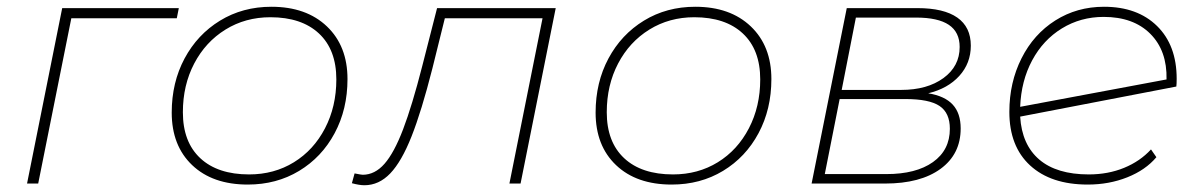

<svg xmlns="http://www.w3.org/2000/svg" viewBox="-20 -543 3547 568"><path d="M503 -489H191L93 0H60L164 -519H509Z M488 -210Q488 -299 526 -370Q564 -441 631 -482Q698 -523 783 -523Q886 -523 947 -465Q1008 -407 1008 -309Q1008 -220 970 -149Q932 -78 865 -37.5Q798 3 713 3Q609 3 548.5 -54.5Q488 -112 488 -210ZM975 -308Q975 -396 923.5 -444Q872 -492 780 -492Q706 -492 647 -455.5Q588 -419 554.5 -355Q521 -291 521 -211Q521 -123 572.5 -75Q624 -27 717 -27Q791 -27 849.5 -63Q908 -99 941.5 -163.5Q975 -228 975 -308Z M1624 -519 1520 0H1487L1585 -489H1296L1259 -340Q1227 -214 1197.5 -139.5Q1168 -65 1134.5 -30Q1101 5 1058 5Q1043 5 1021 -1L1029 -30Q1049 -26 1053 -26Q1089 -26 1117.5 -58.5Q1146 -91 1172.5 -160.5Q1199 -230 1229 -347L1273 -519Z M1742 -210Q1742 -299 1780 -370Q1818 -441 1885 -482Q1952 -523 2037 -523Q2140 -523 2201 -465Q2262 -407 2262 -309Q2262 -220 2224 -149Q2186 -78 2119 -37.5Q2052 3 1967 3Q1863 3 1802.5 -54.5Q1742 -112 1742 -210ZM2229 -308Q2229 -396 2177.5 -444Q2126 -492 2034 -492Q1960 -492 1901 -455.5Q1842 -419 1808.5 -355Q1775 -291 1775 -211Q1775 -123 1826.5 -75Q1878 -27 1971 -27Q2045 -27 2103.5 -63Q2162 -99 2195.5 -163.5Q2229 -228 2229 -308Z M2822 -163Q2822 -87 2762.5 -43.5Q2703 0 2598 0H2381L2485 -519H2694Q2772 -519 2812 -491Q2852 -463 2852 -408Q2852 -356 2818 -318.5Q2784 -281 2726 -267Q2775 -259 2798.5 -233.5Q2822 -208 2822 -163ZM2470 -277H2646Q2723 -277 2771 -312Q2819 -347 2819 -404Q2819 -448 2787 -469.5Q2755 -491 2690 -491H2512ZM2790 -162Q2790 -209 2759.5 -229.5Q2729 -250 2658 -250H2464L2420 -28H2602Q2690 -28 2740 -63.5Q2790 -99 2790 -162Z M3461 -310Q3461 -295 3460 -287L2998 -198Q3003 -115 3054.5 -71Q3106 -27 3201 -27Q3258 -27 3305.5 -46.5Q3353 -66 3385 -101L3401 -78Q3369 -40 3315 -18.5Q3261 3 3198 3Q3089 3 3027.5 -53.5Q2966 -110 2966 -212Q2966 -299 3002 -370.5Q3038 -442 3102 -482.5Q3166 -523 3246 -523Q3345 -523 3403 -466Q3461 -409 3461 -310ZM2998 -227 3431 -308Q3433 -393 3383 -443Q3333 -493 3245 -493Q3177 -493 3121.5 -459Q3066 -425 3033.5 -364.5Q3001 -304 2998 -227Z"/></svg>

Font: Montserrat Alternates ExLight
Style: Italic
Weight: 275
Italic angle: -11.3°
Designer: Julieta Ulanovsky
Foundry: Julieta Ulanovsky
Version: Version 7.200